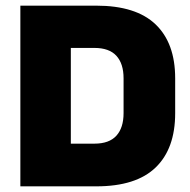

<svg xmlns="http://www.w3.org/2000/svg" viewBox="-20 -659 672 679"><path d="M320.5 0H179.5V-151H314Q366 -151 391.5 -179Q417 -207 417 -259V-382Q417 -434 391.5 -461.8Q366 -489.5 314 -489.5H179.5V-639H320.5Q461 -639 530.2 -572.8Q599.5 -506.5 599.5 -382V-258.5Q599.5 -133.5 530.5 -66.8Q461.5 0 320.5 0ZM230.5 0H52V-639H230.5Z"/></svg>

Font: Anek Devanagari Medium ExtraBold
Style: Regular
Weight: 800
Version: Version 1.003